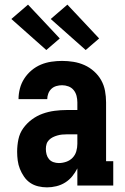

<svg xmlns="http://www.w3.org/2000/svg" viewBox="-20 -801 540 829"><path d="M183 8Q164 8 145 3.5Q126 -1 110.5 -11.5Q95 -22 84 -38Q73 -54 66 -71.5Q59 -89 56.5 -108Q54 -127 54 -146Q54 -173 59.5 -199.5Q65 -226 80.5 -247.5Q96 -269 117.5 -285Q139 -301 164 -310Q189 -319 215.5 -322.5Q242 -326 269 -326H314V-359Q314 -373 310.5 -387Q307 -401 298 -412Q289 -423 275.5 -428Q262 -433 248 -433Q236 -433 223.5 -429.5Q211 -426 202 -417.5Q193 -409 188.5 -397Q184 -385 184 -373H60Q60 -396 66 -419Q72 -442 85 -462Q98 -482 116.5 -497.5Q135 -513 156.5 -522Q178 -531 201.5 -534.5Q225 -538 248 -538Q273 -538 297.5 -534Q322 -530 344.5 -520Q367 -510 386 -493Q405 -476 417 -454.5Q429 -433 433.5 -408.5Q438 -384 438 -359V-105H469V0H314V-74Q305 -56 292 -40Q279 -24 261.5 -13Q244 -2 223.5 3Q203 8 183 8ZM234 -97Q250 -97 266 -102.5Q282 -108 293.5 -120Q305 -132 309.5 -148Q314 -164 314 -180V-221H269Q258 -221 248 -220Q238 -219 227.5 -216Q217 -213 208 -208.5Q199 -204 191.5 -196.5Q184 -189 181 -179Q178 -169 178 -158Q178 -146 181 -134.5Q184 -123 191.5 -114Q199 -105 210.5 -101Q222 -97 234 -97ZM350 -585 199 -719 271 -781 408 -635ZM180 -585 29 -719 101 -781 238 -635Z"/></svg>

Font: Iosevka Slab Extrabold
Style: Regular
Weight: 800
Monospace: yes
Designer: Belleve Invis
Foundry: Belleve Invis
Version: Version 11.1.1; ttfautohint (v1.8.3)